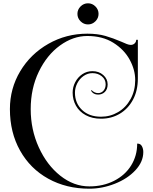

<svg xmlns="http://www.w3.org/2000/svg" viewBox="-20 -1024 925 1163"><path d="M509 -820Q571 -820 618 -806.5Q665 -793 716 -771Q733 -763 747.5 -757.5Q762 -752 772 -752Q786 -752 795.5 -761Q805 -770 805 -783H815V-549Q815 -475 785.5 -420Q756 -365 705.5 -335Q655 -305 592 -305Q538 -305 499 -326.5Q460 -348 440 -384Q420 -420 420 -463Q420 -496 435.5 -526Q451 -556 478.5 -574.5Q506 -593 540 -593Q579 -593 605.5 -569.5Q632 -546 632 -513Q632 -484 615.5 -467.5Q599 -451 574 -451Q545 -451 531 -475L535 -478Q541 -471 551.5 -465.5Q562 -460 574 -460Q594 -460 607 -475Q620 -490 620 -513Q620 -543 596.5 -562Q573 -581 540 -581Q511 -581 486.5 -564Q462 -547 448 -519.5Q434 -492 434 -463Q434 -399 477 -358Q520 -317 592 -317Q648 -317 695.5 -345Q743 -373 771 -424Q799 -475 799 -539Q799 -601 765.5 -662.5Q732 -724 666.5 -765Q601 -806 509 -806Q423 -806 343.5 -748.5Q264 -691 215 -589.5Q166 -488 166 -363Q166 -239 215 -131.5Q264 -24 345.5 40.5Q427 105 521 105Q605 105 671.5 71Q738 37 774.5 -22Q811 -81 811 -154H814Q831 -154 839.5 -138.5Q848 -123 848 -103Q848 -44 800 7.5Q752 59 675.5 89Q599 119 521 119Q382 119 272.5 58.5Q163 -2 101.5 -112Q40 -222 40 -363Q40 -488 102.5 -592.5Q165 -697 273 -758.5Q381 -820 509 -820ZM577 -940Q577 -914 558 -895Q539 -876 513 -876Q487 -876 468 -895Q449 -914 449 -940Q449 -966 468 -985Q487 -1004 513 -1004Q539 -1004 558 -985Q577 -966 577 -940Z"/></svg>

Font: Myanmar April Display
Style: Regular
Weight: 400
Designer: Khon Soe Zaw Thu
Foundry: Myanmar OS
Version: Version 2.50 April 12, 2019